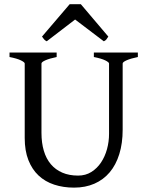

<svg xmlns="http://www.w3.org/2000/svg" viewBox="-20 -860 694 895"><path d="M622.6 -594.2Q589.4 -587.4 570.6 -579.1Q551.8 -570.8 551.8 -564V-255.9Q551.8 -191.9 536.1 -141.6Q520.5 -91.3 491.2 -56.6Q461.9 -22 419.9 -3.7Q377.9 14.6 325.2 14.6Q274.9 14.6 232.7 0.7Q190.4 -13.2 159.9 -41.7Q129.4 -70.3 112.3 -113.8Q95.2 -157.2 95.2 -216.8V-564Q95.2 -569.8 77.4 -578.6Q59.6 -587.4 24.4 -594.2V-615.2H244.1V-594.2Q210.9 -587.4 192.1 -579.1Q173.3 -570.8 173.3 -564V-241.2Q173.3 -194.3 184.3 -157.2Q195.3 -120.1 217 -94.5Q238.8 -68.8 270.5 -55.2Q302.2 -41.5 344.2 -41.5Q378.9 -41.5 405.8 -58.3Q432.6 -75.2 450.9 -102.5Q469.2 -129.9 478.8 -164.8Q488.3 -199.7 488.3 -235.8V-564Q488.3 -569.8 470.5 -578.6Q452.6 -587.4 417.5 -594.2V-615.2H622.6ZM484.9 -689.5Q479 -680.2 475.6 -675.8Q472.2 -671.4 463.9 -667.5L330.1 -769L197.8 -667.5Q193.8 -669.4 191.2 -671.4Q188.5 -673.3 186.3 -675.8Q184.1 -678.2 181.6 -681.6Q179.2 -685.1 175.8 -689.5L304.7 -840.3H356.9Z"/></svg>

Font: Noto Serif Devanagari
Style: Bold
Weight: 700
Designer: Monotype Design Team
Foundry: Monotype Imaging Inc.
Version: Version 1.01